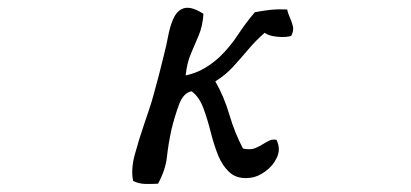

<svg xmlns="http://www.w3.org/2000/svg" viewBox="-20 -496 1040 486"><path d="M717 -405Q704 -401 682 -403Q660 -405 650 -413Q628 -394 609 -371.5Q590 -349 570.5 -327.5Q551 -306 525 -290Q547 -252 560.5 -206Q574 -160 595 -120Q614 -116 626 -121Q638 -126 647 -132Q655 -137 662.5 -140.5Q670 -144 680 -142Q691 -119 681 -97.5Q671 -76 651.5 -62Q632 -48 614 -46Q581 -42 562 -59Q543 -76 532 -103Q521 -131 513 -163Q505 -195 494.5 -223Q484 -251 465 -265Q444 -261 433 -231Q422 -201 414 -168Q406 -131 402.5 -98.5Q399 -66 380 -31Q362 -30 346.5 -30.5Q331 -31 317 -38Q311 -67 321 -104Q331 -141 345 -182Q351 -200 357.5 -219Q364 -238 369 -257Q376 -282 382.5 -307Q389 -332 395 -357Q401 -380 405.5 -404Q410 -428 418 -447Q426 -466 440 -473Q450 -478 463 -475.5Q476 -473 495 -461Q493 -430 483 -406.5Q473 -383 463 -359.5Q453 -336 450 -305Q477 -311 498 -323.5Q519 -336 536 -352Q562 -377 582 -407.5Q602 -438 625 -465Q629 -466 636 -467Q654 -470 668.5 -471.5Q683 -473 707 -472Q708 -466 710 -461Q712 -456 714 -451Q719 -440 721.5 -429Q724 -418 717 -405Z"/></svg>

Font: Yuji Syuku
Style: Regular
Weight: 400
Designer: Kataoka Yuji
Foundry: Kinuta Font Factory
Version: Version 3.002